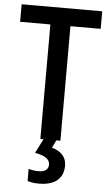

<svg xmlns="http://www.w3.org/2000/svg" viewBox="-62 -754 585 1034"><g transform="rotate(5 230.0 -237.0)"><path d="M284.2 -619.1V0H175.8V-619.1H12.2V-713.9H447.8V-619.1ZM189.5 240.2Q149.9 240.2 127 231.4V166Q152.8 173.8 181.2 173.8Q208 173.8 221.2 163.3Q234.4 152.8 234.4 133.3Q234.4 111.3 213.6 97.4Q192.9 83.5 153.8 77.1L192.9 0H262.2L242.2 41.5Q280.3 51.8 300.5 74.5Q320.8 97.2 320.8 132.3Q320.8 183.6 287.1 211.9Q253.4 240.2 189.5 240.2Z"/></g></svg>

Font: Open Sans
Style: Regular
Weight: 600
Width: 3
Foundry: Ascender Corporation
Version: Version 1.000